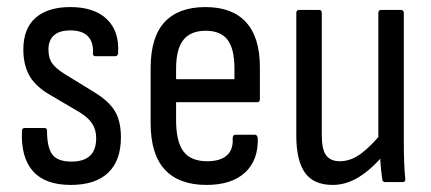

<svg xmlns="http://www.w3.org/2000/svg" viewBox="-20 -515 1219 543"><path d="M180 8Q108 8 73.5 -30.5Q39 -69 42 -144Q42 -153 50 -153H106Q113 -153 113 -145Q113 -98 128 -78Q143 -58 182 -58Q217 -58 234.5 -74.5Q252 -91 252 -124Q252 -148 241 -165Q230 -182 206 -197L121 -247Q81 -270 63.5 -300.5Q46 -331 46 -375Q46 -434 80.5 -464.5Q115 -495 179 -495Q247 -495 282.5 -460.5Q318 -426 314 -365Q313 -356 306 -356H250Q247 -356 244.5 -358Q242 -360 243 -368Q244 -397 228 -413Q212 -429 179 -429Q148 -429 132.5 -415Q117 -401 117 -375Q117 -351 127.5 -336Q138 -321 164 -305L247 -254Q288 -229 305 -200.5Q322 -172 322 -127Q322 -61 286 -26.5Q250 8 180 8Z M564 8Q486 8 446 -35.5Q406 -79 406 -167V-322Q406 -410 445.5 -452.5Q485 -495 561 -495Q637 -495 676 -452Q715 -409 715 -325V-235Q715 -226 708 -226H478V-176Q478 -114 499 -86.5Q520 -59 566 -59Q603 -59 621.5 -75.5Q640 -92 638 -123Q638 -134 646 -134H701Q707 -134 709 -125Q711 -62 673 -27Q635 8 564 8ZM478 -291H643V-321Q643 -377 623.5 -402.5Q604 -428 562 -428Q519 -428 498.5 -402Q478 -376 478 -321Z M921 8Q867 8 842.5 -26.5Q818 -61 818 -131V-478Q818 -487 826 -487H882Q890 -487 890 -478V-133Q890 -92 902.5 -75.5Q915 -59 941 -59Q972 -59 1001 -80.5Q1030 -102 1065 -145L1068 -81Q1034 -39 997 -15.5Q960 8 921 8ZM1070 0Q1061 0 1061 -9Q1058 -29 1056 -55Q1054 -81 1054 -98L1050 -116V-478Q1050 -487 1058 -487H1113Q1122 -487 1122 -478V-121Q1122 -84 1123 -57Q1124 -30 1126 -11Q1128 0 1118 0Z"/></svg>

Font: Sofia Sans Condensed
Style: Regular
Weight: 400
Designer: Botio Nikoltchev, Ani Petrova
Foundry: lettersoup
Version: Version 4.100